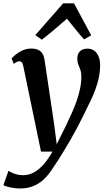

<svg xmlns="http://www.w3.org/2000/svg" viewBox="-58 -848 623 1119"><path d="M78 -461Q74.5 -478.5 69 -484.8Q63.5 -491 55.5 -491Q47.5 -491 40 -487.2Q32.5 -483.5 22.5 -475.5L9.5 -507Q14.5 -513.5 30.5 -527.5Q46.5 -541.5 70.8 -553.2Q95 -565 123.5 -565Q150 -565 166 -556.8Q182 -548.5 190.5 -533.5Q199 -518.5 202 -497Q209 -450 216 -403Q223 -356 230 -309Q237 -262 244 -215Q251 -168 258 -121L272.5 -7.5L325 -112.5Q343.5 -151 360 -188Q376.5 -225 389 -260.8Q401.5 -296.5 408.8 -331.5Q416 -366.5 416 -400.5Q416 -426 410.2 -441.8Q404.5 -457.5 398.5 -472Q392.5 -486.5 392.5 -508Q392.5 -534 408.2 -549.2Q424 -564.5 452 -564.5Q476.5 -564.5 492.8 -551.5Q509 -538.5 517.2 -517Q525.5 -495.5 525.5 -470Q525.5 -417 511 -367Q496.5 -317 474 -269.2Q451.5 -221.5 428 -175Q411.5 -141 392.8 -105.5Q374 -70 354.2 -35.8Q334.5 -1.5 315.5 29.8Q296.5 61 280 86.8Q263.5 112.5 250.5 131Q225.5 171 197 197.5Q168.5 224 134.5 237.2Q100.5 250.5 58.5 250.5Q32.5 250.5 3.2 244.5Q-26 238.5 -38 231L-8.5 147Q1.5 155.5 25.8 164.2Q50 173 78.5 173Q107.5 173 135.5 159Q163.5 145 191.8 114.8Q220 84.5 248 35.5H181ZM185.5 -616.5 148 -643.5 310 -828.5H373.5L473.5 -642L432 -618.5Q406.5 -646.5 382 -677.2Q357.5 -708 332 -739Q297 -708 260 -676.8Q223 -645.5 185.5 -616.5Z"/></svg>

Font: Merriweather 24pt SemiBold
Style: Italic
Weight: 600
Italic angle: -7.8°
Version: Version 2.101